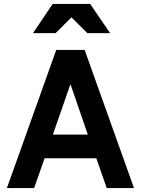

<svg xmlns="http://www.w3.org/2000/svg" viewBox="-20 -953 714 973"><path d="M409 -700 659 0H521L468 -151H206L153 0H15L265 -700ZM336 -524 248 -271H425L338 -524ZM247 -933H437L538 -785H423L342 -865L262 -785H147Z"/></svg>

Font: Quantico
Style: Bold
Weight: 700
Designer: Matt Desmond
Foundry: MADtype
Version: Version 2.002